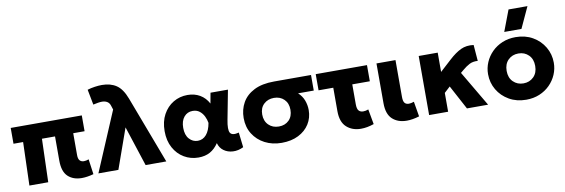

<svg xmlns="http://www.w3.org/2000/svg" viewBox="-55 -1192 4805 1632"><g transform="rotate(-10 2347.0 -376.0)"><path d="M546 14.5Q472 14.5 427.2 -27.8Q382.5 -70 382.5 -164.5V-373.5H269.5L258 0H95.5L107 -373.5H24V-510H637.5V-373.5H539.5V-185Q539.5 -152 552.5 -137.8Q565.5 -123.5 588 -123.5Q598 -123.5 608.5 -125.8Q619 -128 630 -132L648 -1Q592.5 14.5 546 14.5Z M691 0 908.5 -513 897 -548Q890 -572 871.2 -583.5Q852.5 -595 827 -595Q811 -595 791.5 -591.8Q772 -588.5 750 -583.5L724.5 -716Q754.5 -725.5 788.5 -730.2Q822.5 -735 850 -735Q923.5 -735 974 -701.5Q1024.5 -668 1057.5 -581L1277 0H1098.5L986 -345L863.5 0Z M1553.5 15Q1486 15 1430 -18Q1374 -51 1340.8 -111.8Q1307.5 -172.5 1307.5 -255Q1307.5 -338 1340.5 -398.5Q1373.5 -459 1428.8 -492Q1484 -525 1551.5 -525Q1612 -525 1658.5 -497.8Q1705 -470.5 1732 -419.5L1748.5 -510H1899L1851 -260Q1834 -174 1851.2 -146.5Q1868.5 -119 1926.5 -134.5L1941.5 -5.5Q1895.5 17 1850.2 14.5Q1805 12 1771.8 -12Q1738.5 -36 1727 -78.5Q1696 -32 1653.8 -8.5Q1611.5 15 1553.5 15ZM1572 -126Q1616 -126 1646 -160.8Q1676 -195.5 1687 -260.5Q1682.5 -289 1668.8 -317.5Q1655 -346 1631 -365Q1607 -384 1571.5 -384Q1525.5 -384 1496.8 -349.8Q1468 -315.5 1468 -256Q1468 -193.5 1498.5 -159.8Q1529 -126 1572 -126Z M2271.5 15Q2191 15 2127 -18.2Q2063 -51.5 2025.8 -110.8Q1988.5 -170 1988.5 -248.5Q1988.5 -322 2022 -381.2Q2055.5 -440.5 2124 -475.2Q2192.5 -510 2297.5 -510H2616V-375.5H2480.5Q2514.5 -344.5 2529.8 -303.8Q2545 -263 2545 -220.5Q2545 -153.5 2511.5 -100.2Q2478 -47 2416.5 -16Q2355 15 2271.5 15ZM2272 -126Q2325 -126 2358.8 -159.2Q2392.5 -192.5 2392.5 -249.5Q2392.5 -306 2358.5 -339.5Q2324.5 -373 2271 -373Q2218.5 -373 2183.8 -340.5Q2149 -308 2149 -251.5Q2149 -194.5 2183.5 -160.2Q2218 -126 2272 -126Z M2956 14Q2881 14 2832.2 -30.2Q2783.5 -74.5 2783.5 -168V-370.5H2656.5V-510H3099V-370.5H2947.5V-198.5Q2947.5 -159 2961.2 -143.5Q2975 -128 3000 -128Q3010.5 -128 3021.5 -130.2Q3032.5 -132.5 3044.5 -137L3068 -6.5Q3009.5 14 2956 14Z M3352 14Q3275 14 3228 -29.2Q3181 -72.5 3181 -166.5V-510H3345V-192Q3345 -154.5 3357.2 -139.8Q3369.5 -125 3393.5 -125Q3411.5 -125 3437.5 -134L3459.5 -4Q3400 14 3352 14Z M3545.5 0V-510H3709.5V-343.5L3808 -433.5Q3863 -484 3911.5 -506.8Q3960 -529.5 4021.5 -521L4032.5 -382Q3990 -384.5 3960.2 -369Q3930.5 -353.5 3899.5 -327L3874.5 -306L4054.5 0H3872L3760 -209L3709.5 -162.5V0Z M4383 15Q4299.5 15 4235.5 -21.8Q4171.5 -58.5 4135.2 -120Q4099 -181.5 4099 -255Q4099 -308.5 4119.8 -357Q4140.5 -405.5 4178.5 -443.5Q4216.5 -481.5 4268.5 -503.2Q4320.5 -525 4383 -525Q4466.5 -525 4530.2 -488.2Q4594 -451.5 4630.2 -390Q4666.5 -328.5 4666.5 -255Q4666.5 -201.5 4645.8 -153Q4625 -104.5 4587.2 -66.5Q4549.5 -28.5 4497.5 -6.8Q4445.5 15 4383 15ZM4383 -126Q4435.5 -126 4470.8 -160.8Q4506 -195.5 4506 -255Q4506 -314.5 4471 -349.2Q4436 -384 4383 -384Q4329.5 -384 4294.5 -349.2Q4259.5 -314.5 4259.5 -255Q4259.5 -195.5 4294.8 -160.8Q4330 -126 4383 -126ZM4297 -585 4366 -767H4529.5L4445.5 -585Z"/></g></svg>

Font: Geologica
Style: Bold
Weight: 700
Designer: Sindre Bremnes, Frode Helland
Foundry: Monokrom Skriftforlag AS
Version: Version 1.010; ttfautohint (v1.8.4.7-5d5b);gftools[0.9.28]